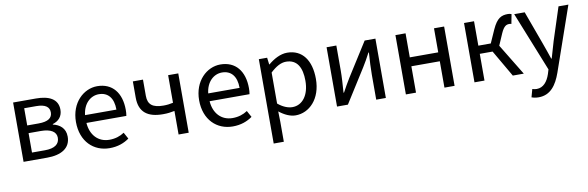

<svg xmlns="http://www.w3.org/2000/svg" viewBox="-49 -919 4742 1549"><g transform="rotate(-10 2321.5 -144.5)"><path d="M82 0H276C389 0 468 -43 468 -139C468 -209 421 -243 367 -255V-259C417 -274 448 -309 448 -363C448 -451 375 -486 269 -486H82ZM162 -284V-425H260C336 -425 368 -399 368 -355C368 -311 336 -284 255 -284ZM162 -62V-221H262C345 -221 388 -192 388 -144C388 -92 349 -62 268 -62Z M786 12C853 12 905 -8 947 -38L918 -91C884 -68 843 -55 796 -55C704 -55 643 -121 636 -221H963C966 -237 967 -252 967 -270C967 -410 896 -498 772 -498C661 -498 554 -401 554 -243C554 -82 656 12 786 12ZM636 -285C646 -378 706 -432 774 -432C848 -432 893 -381 893 -285Z M1352 0H1435V-486H1352V-260C1324 -254 1302 -251 1273 -251C1185 -251 1146 -281 1146 -353V-486H1063V-353C1063 -232 1134 -183 1257 -183C1300 -183 1318 -187 1352 -193Z M1795 12C1862 12 1914 -8 1956 -38L1927 -91C1893 -68 1852 -55 1805 -55C1713 -55 1652 -121 1645 -221H1972C1975 -237 1976 -252 1976 -270C1976 -410 1905 -498 1781 -498C1670 -498 1563 -401 1563 -243C1563 -82 1665 12 1795 12ZM1645 -285C1655 -378 1715 -432 1783 -432C1857 -432 1902 -381 1902 -285Z M2095 205H2178V41L2176 -44C2220 -9 2266 12 2310 12C2421 12 2521 -85 2521 -250C2521 -401 2453 -498 2328 -498C2272 -498 2217 -467 2173 -430H2170L2163 -486H2095ZM2296 -58C2264 -58 2222 -71 2178 -108V-362C2225 -406 2266 -428 2307 -428C2398 -428 2435 -357 2435 -250C2435 -130 2376 -58 2296 -58Z M2650 0H2739L2912 -274C2931 -304 2956 -348 2975 -385H2979C2974 -315 2971 -255 2971 -203V0H3050V-486H2962L2788 -211C2769 -181 2744 -136 2725 -101H2721C2726 -170 2730 -231 2730 -283V-486H2650Z M3214 0H3297V-216H3530V0H3613V-486H3530V-289H3297V-486H3214Z M3776 0H3858V-219H3963L4090 0H4180L4024 -256L4065 -351C4090 -407 4110 -415 4135 -415C4142 -415 4145 -414 4151 -412L4166 -490C4158 -494 4148 -496 4137 -496C4084 -496 4047 -480 4008 -394L3960 -286H3858V-486H3776Z M4266 209C4363 209 4414 136 4448 40L4631 -486H4550L4463 -218C4450 -175 4436 -125 4423 -81H4419C4403 -126 4387 -176 4371 -218L4273 -486H4187L4382 1L4371 37C4351 97 4316 140 4262 140C4250 140 4238 138 4226 134L4208 199C4224 205 4243 209 4266 209Z"/></g></svg>

Font: DAIFUKU Sans
Style: Regular
Weight: 400
Designer: Original font ‘Source Han Sans JP’ : Paul D. Hunt
Foundry: Daifuku
Version: Version 1.000